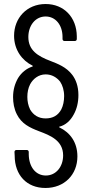

<svg xmlns="http://www.w3.org/2000/svg" viewBox="-20 -728 455 955"><path d="M206 207C300 207 365 141 365 50C365 -21 328 -69 276 -94C273 -96 273 -98 276 -98C306 -106 330 -127 347 -159C362 -186 370 -219 370 -255C370 -300 357 -332 340 -355C310 -395 266 -411 233 -424C166 -449 121 -479 121 -544C121 -600 155 -646 207 -646C256 -646 291 -604 291 -544V-534C291 -528 295 -524 301 -524H352C358 -524 362 -528 362 -534V-548C361 -642 298 -708 207 -708C113 -708 50 -638 50 -550C50 -480 90 -427 141 -402C144 -400 144 -398 141 -397C111 -387 87 -367 70 -340C54 -312 45 -281 45 -245C45 -217 50 -186 64 -159C87 -113 127 -93 175 -75C228 -55 294 -30 294 45C294 101 259 145 208 145C158 145 124 103 123 40V28C123 22 119 18 113 18H62C56 18 52 22 52 28L53 46C53 143 113 207 206 207ZM207 -139C171 -139 146 -156 130 -183C120 -203 116 -225 116 -246C116 -268 120 -290 130 -309C144 -335 171 -358 207 -358C238 -358 262 -343 279 -322C291 -304 299 -279 299 -250C299 -225 294 -202 285 -184C269 -154 243 -139 207 -139Z"/></svg>

Font: Barlow Semi Condensed
Style: Regular
Weight: 400
Width: 4
Designer: Jeremy Tribby
Foundry: Tribby Type
Version: Version 1.422;hotconv 1.0.109;makeotfexe 2.5.65596